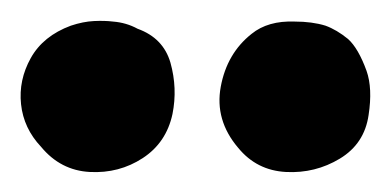

<svg xmlns="http://www.w3.org/2000/svg" viewBox="-21 -769 381 187"><path d="M147 -658Q152 -683 145 -708Q138 -732 113 -741Q102 -747 89 -748Q81 -749 70.5 -748.5Q60 -748 48 -744Q21 -734 9 -712.5Q-3 -691 -0.5 -667.5Q2 -644 19 -626Q38 -603 66.5 -601.5Q95 -600 118 -615Q141 -630 147 -658ZM338 -657Q342 -683 336 -700Q328 -722 318 -731Q307 -740 296 -744Q283 -748 266 -748Q240 -749 224 -736Q200 -717 194 -684.5Q188 -652 211 -625Q229 -603 257.5 -601.5Q286 -600 310 -614.5Q334 -629 338 -657Z"/></svg>

Font: Balsamiq Sans
Style: Bold
Weight: 700
Designer: Michael Angeles
Foundry: Balsamiq SRL
Version: Version 1.020; ttfautohint (v1.8.4.7-5d5b);gftools[0.9.26]